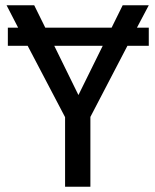

<svg xmlns="http://www.w3.org/2000/svg" viewBox="-20 -709 590 729"><path d="M500 -604H544.9V-535.2H463.9L323.2 -265.1V0H227.1V-264.2L85 -535.2H9.8V-604H48.8L4.9 -689H109.9L151.9 -604H403.8L445.8 -689H544.9ZM277.8 -348.1 370.1 -535.2H186Z"/></svg>

Font: FiraGO
Style: Regular
Weight: 400
Designer: bBox Type
Foundry: bBox Type GmbH
Version: Version 1.001;PS 001.001;hotconv 1.0.88;makeotf.lib2.5.64775